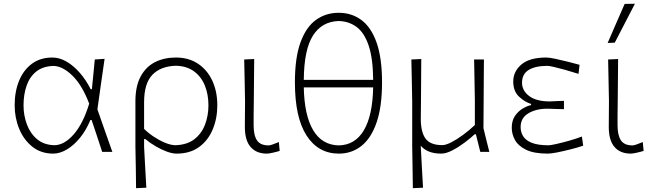

<svg xmlns="http://www.w3.org/2000/svg" viewBox="-20 -813 3486 1028"><path d="M265 9.5Q200 9.5 153.8 -27Q107.5 -63.5 83 -122.8Q58.5 -182 58.5 -249Q58.5 -323 82.2 -380.8Q106 -438.5 151 -471.8Q196 -505 260.5 -505Q299 -505 337 -482.8Q375 -460.5 408.2 -422Q441.5 -383.5 465.5 -335.5H472Q476.5 -381.5 480.5 -421.5Q484.5 -461.5 487.5 -494.5L540 -498Q530.5 -431.5 520.5 -362.5Q510.5 -293.5 501.5 -227.5Q521 -171 541.2 -114Q561.5 -57 581.5 0H527Q513 -43 499 -85.5Q485 -128 470.5 -170.5H464Q441 -115 407.8 -74.5Q374.5 -34 337.2 -12.2Q300 9.5 265 9.5ZM271 -35.5Q324.5 -36 375 -94Q425.5 -152 457.5 -258Q420 -357 367.8 -408Q315.5 -459 266.5 -460Q210 -458.5 174.5 -430.2Q139 -402 122.5 -354.5Q106 -307 106 -249Q106 -195 124 -146.8Q142 -98.5 178.5 -67.8Q215 -37 271 -35.5Z M708.5 194.5Q708 142 707.2 88.8Q706.5 35.5 705 -28.5V-270.5Q705 -351.5 733 -403.5Q761 -455.5 809.8 -480.2Q858.5 -505 921.5 -505Q990.5 -505 1040.2 -471.8Q1090 -438.5 1116.8 -380.8Q1143.5 -323 1143.5 -249Q1143.5 -179.5 1119.2 -120.8Q1095 -62 1046.5 -26.2Q998 9.5 925.5 9.5Q903 9.5 873.5 -1.2Q844 -12 813.5 -29.8Q783 -47.5 758 -68.5H751.5V-27Q754.5 33 757.5 85.5Q760.5 138 763.5 192ZM917.5 -35.5Q980.5 -37 1019.8 -67Q1059 -97 1077.5 -145.2Q1096 -193.5 1096 -249Q1096 -307.5 1076.8 -355Q1057.5 -402.5 1018.8 -431Q980 -459.5 921.5 -461Q840 -458.5 795.8 -412.5Q751.5 -366.5 751.5 -265.5V-123Q774 -100.5 803.5 -81Q833 -61.5 862.8 -49Q892.5 -36.5 917.5 -35.5Z M1409 9.5Q1352.5 9.5 1321.8 -26Q1291 -61.5 1291 -133Q1291 -175.5 1291.5 -206Q1292 -236.5 1292 -270.5Q1291 -333 1289.8 -385.8Q1288.5 -438.5 1287.5 -494.5L1341 -497Q1340.5 -446.5 1340 -389.2Q1339.5 -332 1339 -280.5Q1338.5 -229 1338 -196V-142Q1338 -88 1356.2 -61.2Q1374.5 -34.5 1418 -34.5Q1425.5 -34.5 1441 -40Q1456.5 -45.5 1473 -52.5L1477.5 -5Q1463.5 -0.5 1441.2 4.5Q1419 9.5 1409 9.5Z M1794.5 9.5Q1684 9.5 1621.5 -87.2Q1559 -184 1559 -372Q1559 -504.5 1589 -586.5Q1619 -668.5 1671.8 -706.5Q1724.5 -744.5 1793.5 -744.5Q1863.5 -744.5 1915.8 -705.2Q1968 -666 1996.8 -583.8Q2025.5 -501.5 2025.5 -372Q2025.5 -241.5 1996.2 -157Q1967 -72.5 1915 -31.5Q1863 9.5 1794.5 9.5ZM1793.5 -700.5Q1704 -698 1656 -623.2Q1608 -548.5 1606.5 -385.5H1978Q1977 -500.5 1953.8 -569.2Q1930.5 -638 1889.5 -668.5Q1848.5 -699 1793.5 -700.5ZM1794 -34.5Q1881.5 -36.5 1928.2 -115.5Q1975 -194.5 1978 -345H1606.5Q1609.5 -195 1656.8 -115.8Q1704 -36.5 1794 -34.5Z M2190.5 194.5Q2190 142 2189 88.8Q2188 35.5 2187 -28.5V-271Q2186 -334 2184.8 -386.5Q2183.5 -439 2182.5 -494.5L2235.5 -497Q2235 -442 2234.8 -387.5Q2234.5 -333 2234 -273.5L2233 -176.5Q2233 -107 2258 -71.5Q2283 -36 2348.5 -36Q2366.5 -36 2395.2 -50.5Q2424 -65 2457.5 -89.5Q2491 -114 2522.5 -143.5V-273.5Q2521.5 -334.5 2520.5 -386.8Q2519.5 -439 2518.5 -494.5H2571Q2571 -438 2570.2 -385.5Q2569.5 -333 2569.5 -271L2568.5 -127Q2576.5 -94.5 2583.5 -65.2Q2590.5 -36 2600 0H2551.5L2528 -94H2521.5Q2500.5 -74.5 2468.5 -50.2Q2436.5 -26 2402.5 -8.2Q2368.5 9.5 2342.5 9.5Q2268.5 9.5 2233 -32.5V-27Q2236 33 2239 85.5Q2242 138 2245 192Z M2913.5 9.5Q2839 9.5 2797 -11Q2755 -31.5 2737.5 -63Q2720 -94.5 2720 -129Q2720 -167 2737.2 -192.2Q2754.5 -217.5 2778.8 -231.8Q2803 -246 2823.5 -250.5V-256.5Q2789 -267 2758.5 -296Q2728 -325 2728 -376.5Q2728 -430.5 2771.8 -467.8Q2815.5 -505 2905 -505Q2921 -505 2954.2 -498Q2987.5 -491 3023.5 -481.8Q3059.5 -472.5 3083 -466L3077.5 -417.5Q3041.5 -429 3006.8 -438.8Q2972 -448.5 2946 -454.5Q2920 -460.5 2910.5 -460.5Q2845 -460 2810 -438Q2775 -416 2775 -370Q2775 -328 2813 -299Q2851 -270 2924 -270Q2942 -271 2961.8 -271.8Q2981.5 -272.5 2999.5 -273V-228.5Q2978.5 -229 2959.5 -229.5Q2940.5 -230 2911.5 -231Q2850 -231 2808.8 -206.2Q2767.5 -181.5 2767.5 -132.5Q2767.5 -106 2780.8 -84Q2794 -62 2826.2 -48.8Q2858.5 -35.5 2916 -35Q2927 -35 2957.5 -41.8Q2988 -48.5 3025.5 -59Q3063 -69.5 3095.5 -82L3102.5 -33Q3075 -23.5 3036.8 -13.8Q2998.5 -4 2964.2 2.8Q2930 9.5 2913.5 9.5Z M3357.5 9.5Q3301 9.5 3270.2 -26Q3239.5 -61.5 3239.5 -133Q3239.5 -175.5 3240 -206Q3240.5 -236.5 3240.5 -270.5Q3239.5 -333 3238.2 -385.8Q3237 -438.5 3236 -494.5L3289.5 -497Q3289 -446.5 3288.5 -389.2Q3288 -332 3287.5 -280.5Q3287 -229 3286.5 -196V-142Q3286.5 -88 3304.8 -61.2Q3323 -34.5 3366.5 -34.5Q3374 -34.5 3389.5 -40Q3405 -45.5 3421.5 -52.5L3426 -5Q3412 -0.5 3389.8 4.5Q3367.5 9.5 3357.5 9.5ZM3233.5 -583Q3256 -635 3278.8 -687.5Q3301.5 -740 3324.5 -792L3379.5 -793Q3353 -742 3325.5 -688.8Q3298 -635.5 3271.5 -584.5Z"/></svg>

Font: Commissioner Loud ExtraLight
Style: Regular
Weight: 200
Designer: Kostas Bartsokas
Foundry: Kostas Bartsokas
Version: Version 1.000; ttfautohint (v1.8.3)